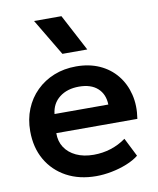

<svg xmlns="http://www.w3.org/2000/svg" viewBox="-86 -830 752 912"><g transform="rotate(-10 290.0 -373.5)"><path d="M305 15Q223.5 15 162 -18.2Q100.5 -51.5 66.2 -111Q32 -170.5 32 -249.5Q32 -307.5 51.8 -356Q71.5 -404.5 107.8 -440.2Q144 -476 192.8 -495.5Q241.5 -515 299.5 -515Q362.5 -515 412 -492.8Q461.5 -470.5 494.2 -430.2Q527 -390 540.2 -336.2Q553.5 -282.5 543.5 -219H152.5Q152 -179.5 171.2 -150Q190.5 -120.5 226.2 -103.8Q262 -87 310.5 -87Q353.5 -87 393 -99.5Q432.5 -112 466.5 -136.5L511.5 -47Q488 -28 453 -14Q418 0 379.2 7.5Q340.5 15 305 15ZM160 -310H419.5Q418 -360.5 386 -389.2Q354 -418 296.5 -418Q239.5 -418 202.5 -389.2Q165.5 -360.5 160 -310ZM246.5 -585 141 -762H273L366.5 -585Z"/></g></svg>

Font: Geologica Roman Medium
Style: Regular
Weight: 500
Designer: Sindre Bremnes, Frode Helland
Foundry: Monokrom Skriftforlag AS
Version: Version 1.010;gftools[0.9.28]